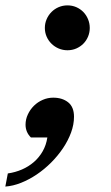

<svg xmlns="http://www.w3.org/2000/svg" viewBox="-75 -518 413 714"><path d="M200.2 -84Q200.2 -54.7 189.2 -24.9Q178.2 4.9 159.2 33.2Q140.1 61.5 115 86.7Q89.8 111.8 61.5 130.9Q33.2 149.9 3.2 161.9Q-26.9 173.8 -55.2 175.8L-45.9 127Q-18.1 123 6.6 112.3Q31.2 101.6 50.8 84.7Q70.3 67.9 83.5 44.9Q96.7 22 101.1 -6.8H40Q30.3 -16.1 25.1 -28.3Q20 -40.5 20 -54.2Q20 -74.2 28.6 -92.5Q37.1 -110.8 51.3 -124.8Q65.4 -138.7 84 -146.7Q102.5 -154.8 123 -154.8Q156.7 -154.8 178.5 -137.5Q200.2 -120.1 200.2 -84ZM258.8 -414.1Q258.8 -397 252.4 -381.8Q246.1 -366.7 234.9 -355.5Q223.6 -344.2 208.5 -337.6Q193.4 -331.1 175.8 -331.1Q158.7 -331.1 143.3 -337.6Q127.9 -344.2 116.5 -355.5Q105 -366.7 98.4 -381.8Q91.8 -397 91.8 -414.1Q91.8 -431.2 98.4 -446.5Q105 -461.9 116.5 -473.4Q127.9 -484.9 143.3 -491.5Q158.7 -498 175.8 -498Q193.4 -498 208.5 -491.5Q223.6 -484.9 234.9 -473.4Q246.1 -461.9 252.4 -446.5Q258.8 -431.2 258.8 -414.1Z"/></svg>

Font: Charis SIL Phon
Style: Bold Italic
Weight: 700
Italic angle: -11°
Foundry: SIL International
Version: Version 5.000